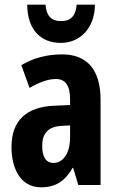

<svg xmlns="http://www.w3.org/2000/svg" viewBox="-20 -789 504 819"><path d="M385 -769H307C303 -719 280 -699 240 -699C199 -699 178 -721 174 -769H96C97 -662 154 -606 239 -606C322 -606 384 -669 385 -769ZM245 -557C179 -557 120 -541 71 -511L106 -414C151 -440 187 -452 218 -452C260 -452 279 -423 279 -364V-341L211 -338C93 -333 29 -275 29 -162C29 -74 65 10 155 10C219 10 257 -17 290 -73H292L314 0H409V-363C409 -491 352 -557 245 -557ZM242 -252 279 -254V-203C279 -137 250 -94 209 -94C177 -94 160 -118 160 -167C160 -221 187 -249 242 -252Z"/></svg>

Font: Noto Sans Hebrew ExtraCondensed
Style: Bold
Weight: 700
Width: 2
Designer: Monotype Design Team
Foundry: Monotype Imaging Inc.
Version: Version 2.004